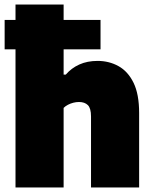

<svg xmlns="http://www.w3.org/2000/svg" viewBox="-20 -828 680 848"><path d="M0.5 -610V-740H424V-610ZM48.5 0V-808H261V-498.5H270.5Q295.5 -527.5 330.5 -543.2Q365.5 -559 411 -559Q461.5 -559 503.2 -536Q545 -513 569.8 -462.5Q594.5 -412 594.5 -329V0H382V-313.5Q382 -350 368 -363.8Q354 -377.5 329 -377.5Q316 -377.5 303.5 -374.2Q291 -371 280 -365.2Q269 -359.5 261 -351.5V0Z"/></svg>

Font: Encode Sans Condensed Thin Black
Style: Regular
Weight: 900
Version: Version 3.002